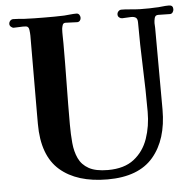

<svg xmlns="http://www.w3.org/2000/svg" viewBox="-52 -786 861 845"><g transform="rotate(-5 378.0 -363.5)"><path d="M743 -715Q743 -708 738.5 -701.5Q734 -695 726 -695Q713 -695 700 -695.5Q687 -696 674 -696Q661 -696 658 -683.5Q655 -671 655 -661Q655 -656 655.5 -650.5Q656 -645 656 -640Q656 -549 656.5 -459Q657 -369 657 -279Q657 -147 592 -70.5Q527 6 390 6Q255 6 180 -59Q105 -124 105 -264V-309Q105 -395 105.5 -481.5Q106 -568 106 -655Q106 -664 104 -679.5Q102 -695 90 -696Q77 -697 63.5 -696Q50 -695 37 -695Q30 -695 24 -700.5Q18 -706 18 -713Q18 -721 23.5 -727Q29 -733 37 -733Q49 -733 60.5 -732Q72 -731 83 -730Q106 -729 129 -728.5Q152 -728 174 -728Q197 -728 218.5 -728Q240 -728 262 -729Q276 -730 289.5 -731.5Q303 -733 316 -733Q324 -733 328.5 -727Q333 -721 333 -713Q333 -706 328.5 -700.5Q324 -695 316 -695Q303 -695 290.5 -696Q278 -697 265 -697Q255 -697 252 -688.5Q249 -680 248 -672Q247 -656 247.5 -640Q248 -624 248 -608Q248 -518 246.5 -428.5Q245 -339 245 -249Q245 -206 248.5 -167.5Q252 -129 266 -99Q280 -69 310.5 -52Q341 -35 395 -35Q467 -35 510 -68.5Q553 -102 572 -156.5Q591 -211 591 -275Q591 -374 587 -473Q583 -572 583 -671Q583 -686 576 -691.5Q569 -697 555 -697Q545 -697 535.5 -696Q526 -695 515 -695Q508 -695 502 -700Q496 -705 496 -713Q496 -721 501.5 -727Q507 -733 515 -733Q531 -733 546 -731.5Q561 -730 577 -729Q587 -728 597 -728Q607 -728 617 -728Q628 -728 639.5 -728Q651 -728 662 -729Q678 -729 693.5 -731Q709 -733 725 -733Q743 -733 743 -715Z"/></g></svg>

Font: Kaisei Tokumin
Style: Bold
Weight: 700
Designer: Font-Kai, 金井和夫
Foundry: KAZUO KANAI
Version: Version 5.003